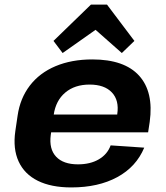

<svg xmlns="http://www.w3.org/2000/svg" viewBox="-20 -810 725 840"><path d="M292 10Q204 10 145.5 -19Q87 -48 61.5 -103.5Q36 -159 47 -236L57 -304Q68 -380 110.5 -435.5Q153 -491 223 -520.5Q293 -550 384 -550Q524 -550 588.5 -479Q653 -408 635 -277L628 -231H175L186 -309H515L489 -279L493 -311Q502 -371 469.5 -405.5Q437 -440 372 -440Q307 -440 265.5 -405Q224 -370 215 -308L202 -219Q194 -158 225.5 -124.5Q257 -91 321 -91Q375 -91 412.5 -113Q450 -135 464 -174L611 -164Q576 -80 493 -35Q410 10 292 10ZM214 -631 378 -790H448L568 -631L513 -578L359 -714H447L254 -578Z"/></svg>

Font: Pathway Extreme 8pt Thin 12pt
Style: Bold Italic
Weight: 700
Italic angle: -8°
Version: Version 1.001;gftools[0.9.26]